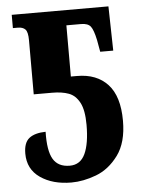

<svg xmlns="http://www.w3.org/2000/svg" viewBox="-52 -756 596 807"><g transform="rotate(-5 245.5 -352.0)"><path d="M34 -128Q34 -174 57.5 -192.5Q81 -211 127 -212Q125 -132 146 -96.5Q167 -61 216 -61Q261 -61 281 -104Q301 -147 301 -226Q301 -288 284 -320Q267 -352 238.5 -362.5Q210 -373 169 -373H91V-601Q91 -636 80.5 -647Q70 -658 49 -658H28V-714H436L440 -527H385L376 -577Q367 -620 355.5 -635Q344 -650 315 -650H253V-434H279Q362 -434 408.5 -383.5Q455 -333 455 -230Q455 -138 415.5 -84.5Q376 -31 321.5 -10.5Q267 10 217 10Q138 10 86 -26Q34 -62 34 -128Z"/></g></svg>

Font: Noto Serif CondBlack
Style: Regular
Weight: 900
Width: 3
Designer: Monotype Design Team
Foundry: Monotype Imaging Inc.
Version: Version 1.001